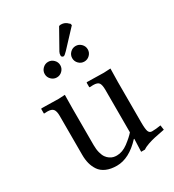

<svg xmlns="http://www.w3.org/2000/svg" viewBox="-183 -855 883 972"><g transform="rotate(-30 258.5 -368.5)"><path d="M312.5 -746.6Q317.4 -749 324.2 -749Q347.7 -749 363.3 -731.9Q363.3 -731.9 368.7 -727.5L370.6 -718.3L278.8 -620.1Q262.2 -602.5 255.9 -602.5Q251 -602.5 247.6 -605.7Q244.1 -608.9 244.1 -613.3Q244.1 -625 249 -633.8ZM302 -540.3Q288.6 -553.7 288.6 -572.3Q288.6 -590.8 302 -604.2Q315.4 -617.7 334 -617.7Q352.5 -617.7 366 -604.2Q379.4 -590.8 379.4 -572.3Q379.4 -553.7 366 -540.3Q352.5 -526.9 334 -526.9Q315.4 -526.9 302 -540.3ZM141.4 -540.3Q127.9 -553.7 127.9 -572.3Q127.9 -590.8 141.4 -604.2Q154.8 -617.7 173.3 -617.7Q191.9 -617.7 205.3 -604.2Q218.8 -590.8 218.8 -572.3Q218.8 -553.7 205.3 -540.3Q191.9 -526.9 173.3 -526.9Q154.8 -526.9 141.4 -540.3ZM428.7 -116.2Q428.7 -78.1 433.8 -64Q439 -49.8 454.1 -49.8Q477.1 -49.8 505.4 -54.7L509.3 -27.3Q471.2 -20 450.9 -15.6Q430.7 -11.2 408.9 -3.7Q387.2 3.9 376.5 12.2H354L356.9 -62H354Q285.2 12.2 213.4 12.2Q177.7 12.2 152.1 1Q126.5 -10.3 113 -30.3Q99.6 -50.3 93.8 -73Q87.9 -95.7 87.9 -123.5V-351.6Q87.9 -378.4 78.9 -390.1Q69.8 -401.9 43.9 -401.9Q37.1 -401.9 27.3 -400.9L24.4 -402.3V-428.2L27.3 -430.7Q94.7 -428.7 127 -428.7L163.6 -430.7L162.6 -351.1V-137.7Q162.6 -112.3 167.7 -93Q172.9 -73.7 180.7 -62.5Q188.5 -51.3 199.2 -44.2Q210 -37.1 219.5 -34.9Q229 -32.7 238.8 -32.7Q271.5 -32.7 303.7 -56.6Q337.9 -82.5 354 -101.6V-349.1Q354 -378.4 346.2 -390.1Q338.4 -401.9 312 -401.9Q298.8 -401.9 292 -400.9L290 -403.3V-427.7L292 -430.7Q362.8 -428.7 390.6 -428.7L430.2 -430.7L428.7 -352.1Z"/></g></svg>

Font: Libertinage
Style: b
Weight: 400
Designer: OSP
Foundry: OSP
Version: Version 1.0; 2008; OFL relea